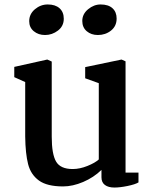

<svg xmlns="http://www.w3.org/2000/svg" viewBox="-20 -825 678 861"><path d="M44 0ZM44 -479V-525L192 -558L212 -549V-212Q212 -134 231.5 -100.5Q251 -67 306 -67Q338 -67 372.5 -81Q407 -95 423 -110V-452L362 -474V-524L525 -558L543 -550V-51H601V-7Q586 2 552 9Q518 16 493 16Q466 16 450.5 4.5Q435 -7 435 -30V-63Q400 -29 353 -9Q306 11 263 11Q191 11 154.5 -15.5Q118 -42 106 -89Q94 -136 93 -213V-457ZM111 -730Q111 -762 136.5 -783.5Q162 -805 194 -805Q228 -805 247 -788Q266 -771 266 -741Q266 -708 240 -688Q214 -668 182 -668Q152 -668 131.5 -685Q111 -702 111 -730ZM349 -731Q349 -762 375 -783.5Q401 -805 431 -805Q466 -805 484.5 -788Q503 -771 503 -742Q503 -708 478 -688Q453 -668 419 -668Q389 -668 369 -685Q349 -702 349 -731Z"/></svg>

Font: Martel
Style: Bold
Weight: 700
Designer: Dan Reynolds
Foundry: Dan Reynolds
Version: Version 1.001; ttfautohint (v1.1) -l 5 -r 5 -G 72 -x 0 -D la